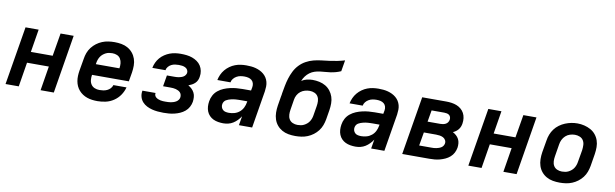

<svg xmlns="http://www.w3.org/2000/svg" viewBox="-47 -1221 5493 1716"><g transform="rotate(10 2700.0 -363.5)"><path d="M25 0 113 -530H232L198 -322H396L431 -530H550L463 0H343L379 -221H181L145 0Z M860 8Q836 8 812 5Q788 2 766 -5.5Q744 -13 725 -25.5Q706 -38 691 -55Q676 -72 666.5 -93Q657 -114 653 -137Q649 -160 650 -184.5Q651 -209 655 -233L674 -343Q678 -371 688 -398Q698 -425 716 -448.5Q734 -472 758 -490Q782 -508 809 -519Q836 -530 864.5 -534Q893 -538 920 -538Q952 -538 983 -532.5Q1014 -527 1040.5 -512Q1067 -497 1086 -474Q1105 -451 1115 -422Q1125 -393 1125 -361Q1125 -329 1120 -297L1106 -215H772Q768 -192 770 -169Q772 -146 784 -128Q796 -110 816.5 -101.5Q837 -93 860 -93Q877 -93 894.5 -95.5Q912 -98 928.5 -105.5Q945 -113 958 -126.5Q971 -140 976 -158H1095Q1085 -120 1062.5 -87Q1040 -54 1006.5 -31.5Q973 -9 935 -0.5Q897 8 860 8ZM789 -315H1003Q1007 -338 1005 -360.5Q1003 -383 992 -401.5Q981 -420 961 -428.5Q941 -437 918 -437Q903 -437 888 -434.5Q873 -432 859 -425Q845 -418 832.5 -407.5Q820 -397 811.5 -383.5Q803 -370 798 -355.5Q793 -341 791 -327Z M1459 8Q1432 8 1405.5 5.5Q1379 3 1354 -3.5Q1329 -10 1306.5 -21.5Q1284 -33 1267 -51.5Q1250 -70 1242.5 -95.5Q1235 -121 1239 -147Q1239 -149 1239.5 -150.5Q1240 -152 1240 -154H1359Q1359 -153 1359 -152.5Q1359 -152 1359 -151Q1357 -140 1361.5 -130Q1366 -120 1374.5 -113.5Q1383 -107 1393 -103Q1403 -99 1414 -96.5Q1425 -94 1436.5 -93.5Q1448 -93 1459 -93Q1471 -93 1483.5 -93.5Q1496 -94 1508 -96Q1520 -98 1532 -102Q1544 -106 1555 -112.5Q1566 -119 1574 -129.5Q1582 -140 1584 -152Q1586 -164 1583 -176.5Q1580 -189 1572 -197.5Q1564 -206 1553 -211.5Q1542 -217 1530.5 -220Q1519 -223 1506.5 -224Q1494 -225 1481 -225H1415L1432 -326H1498Q1508 -326 1519 -326.5Q1530 -327 1540 -329Q1550 -331 1561 -334.5Q1572 -338 1581.5 -344Q1591 -350 1597.5 -359.5Q1604 -369 1606 -379Q1608 -394 1600.5 -407Q1593 -420 1579.5 -426.5Q1566 -433 1551 -435Q1536 -437 1521 -437Q1504 -437 1487 -434.5Q1470 -432 1454 -424Q1438 -416 1426 -402Q1414 -388 1411 -370H1292Q1297 -396 1308 -419.5Q1319 -443 1336 -463Q1353 -483 1375.5 -498Q1398 -513 1422 -522Q1446 -531 1471 -534.5Q1496 -538 1521 -538Q1548 -538 1574.5 -535Q1601 -532 1625 -523.5Q1649 -515 1670 -500.5Q1691 -486 1704.5 -465Q1718 -444 1723 -418Q1728 -392 1723 -365Q1721 -349 1714 -333.5Q1707 -318 1694.5 -306Q1682 -294 1667 -286Q1652 -278 1636 -272Q1654 -262 1668.5 -248Q1683 -234 1692 -216Q1701 -198 1702.5 -177Q1704 -156 1701 -134Q1697 -110 1684.5 -86.5Q1672 -63 1651.5 -46Q1631 -29 1607 -18.5Q1583 -8 1558 -2Q1533 4 1508.5 6Q1484 8 1459 8Z M2001 8Q1978 8 1954.5 4Q1931 0 1911 -9.5Q1891 -19 1875.5 -35Q1860 -51 1851.5 -72Q1843 -93 1841.5 -116.5Q1840 -140 1844 -164Q1848 -192 1862 -218.5Q1876 -245 1899.5 -264Q1923 -283 1950.5 -294.5Q1978 -306 2006.5 -312.5Q2035 -319 2063 -321.5Q2091 -324 2119 -324H2196L2202 -356Q2205 -374 2200 -391Q2195 -408 2182 -418.5Q2169 -429 2152 -433Q2135 -437 2116 -437Q2099 -437 2081 -434Q2063 -431 2046 -421.5Q2029 -412 2017 -397Q2005 -382 2002 -364H1883Q1888 -389 1899 -413.5Q1910 -438 1927.5 -459Q1945 -480 1967.5 -496Q1990 -512 2015 -521.5Q2040 -531 2065.5 -534.5Q2091 -538 2116 -538Q2138 -538 2159.5 -536Q2181 -534 2201.5 -528.5Q2222 -523 2240.5 -514Q2259 -505 2274.5 -492Q2290 -479 2301 -462Q2312 -445 2317.5 -424.5Q2323 -404 2322.5 -382.5Q2322 -361 2319 -339L2263 0H2143L2157 -83Q2144 -63 2127 -45.5Q2110 -28 2090 -15.5Q2070 -3 2047 2.5Q2024 8 2002 8Q2002 8 2002 8Q2002 8 2002 8ZM2036 -93Q2060 -93 2085 -100Q2110 -107 2130.5 -124Q2151 -141 2162.5 -164.5Q2174 -188 2178 -213L2180 -223H2119Q2108 -223 2097 -222.5Q2086 -222 2075 -221.5Q2064 -221 2053 -219Q2042 -217 2031.5 -214.5Q2021 -212 2010 -208Q1999 -204 1989 -198Q1979 -192 1972.5 -182Q1966 -172 1964 -161Q1961 -146 1965.5 -132Q1970 -118 1980.5 -108.5Q1991 -99 2006 -96Q2021 -93 2036 -93Z M2655 8Q2623 8 2592 2.5Q2561 -3 2534.5 -18Q2508 -33 2489 -56Q2470 -79 2460.5 -108Q2451 -137 2450.5 -169Q2450 -201 2455 -233L2469 -318Q2471 -325 2472 -333Q2473 -341 2474 -349Q2480 -383 2486.5 -417.5Q2493 -452 2503.5 -486Q2514 -520 2530.5 -553Q2547 -586 2572.5 -613Q2598 -640 2630.5 -658Q2663 -676 2698 -685Q2733 -694 2768 -698Q2803 -702 2838 -706.5Q2873 -711 2908 -718Q2943 -725 2977 -735L2960 -634Q2938 -624 2914.5 -617.5Q2891 -611 2867 -607.5Q2843 -604 2819.5 -602.5Q2796 -601 2772.5 -598Q2749 -595 2725.5 -587.5Q2702 -580 2681.5 -565Q2661 -550 2646 -529.5Q2631 -509 2622 -486Q2645 -501 2671 -507Q2697 -513 2722 -513Q2753 -513 2783.5 -506.5Q2814 -500 2839.5 -485Q2865 -470 2883.5 -446.5Q2902 -423 2911.5 -394.5Q2921 -366 2921 -334.5Q2921 -303 2916 -272L2902 -187Q2897 -159 2887 -132Q2877 -105 2859 -81.5Q2841 -58 2817 -40Q2793 -22 2766 -11Q2739 0 2711 4Q2683 8 2655 8ZM2657 -93Q2672 -93 2687 -95.5Q2702 -98 2716 -105Q2730 -112 2742.5 -122.5Q2755 -133 2763.5 -146.5Q2772 -160 2777 -174.5Q2782 -189 2784 -203L2798 -288Q2802 -311 2801 -334Q2800 -357 2789 -375.5Q2778 -394 2757.5 -403Q2737 -412 2714 -412Q2692 -412 2670.5 -406Q2649 -400 2631 -386Q2613 -372 2602 -351.5Q2591 -331 2588 -310L2573 -217Q2569 -194 2570 -171Q2571 -148 2582 -129.5Q2593 -111 2613.5 -102Q2634 -93 2657 -93Z M3201 8Q3178 8 3154.5 4Q3131 0 3111 -9.5Q3091 -19 3075.5 -35Q3060 -51 3051.5 -72Q3043 -93 3041.5 -116.5Q3040 -140 3044 -164Q3048 -192 3062 -218.5Q3076 -245 3099.5 -264Q3123 -283 3150.5 -294.5Q3178 -306 3206.5 -312.5Q3235 -319 3263 -321.5Q3291 -324 3319 -324H3396L3402 -356Q3405 -374 3400 -391Q3395 -408 3382 -418.5Q3369 -429 3352 -433Q3335 -437 3316 -437Q3299 -437 3281 -434Q3263 -431 3246 -421.5Q3229 -412 3217 -397Q3205 -382 3202 -364H3083Q3088 -389 3099 -413.5Q3110 -438 3127.5 -459Q3145 -480 3167.5 -496Q3190 -512 3215 -521.5Q3240 -531 3265.5 -534.5Q3291 -538 3316 -538Q3338 -538 3359.5 -536Q3381 -534 3401.5 -528.5Q3422 -523 3440.5 -514Q3459 -505 3474.5 -492Q3490 -479 3501 -462Q3512 -445 3517.5 -424.5Q3523 -404 3522.5 -382.5Q3522 -361 3519 -339L3463 0H3343L3357 -83Q3344 -63 3327 -45.5Q3310 -28 3290 -15.5Q3270 -3 3247 2.5Q3224 8 3202 8Q3202 8 3202 8Q3202 8 3202 8ZM3236 -93Q3260 -93 3285 -100Q3310 -107 3330.5 -124Q3351 -141 3362.5 -164.5Q3374 -188 3378 -213L3380 -223H3319Q3308 -223 3297 -222.5Q3286 -222 3275 -221.5Q3264 -221 3253 -219Q3242 -217 3231.5 -214.5Q3221 -212 3210 -208Q3199 -204 3189 -198Q3179 -192 3172.5 -182Q3166 -172 3164 -161Q3161 -146 3165.5 -132Q3170 -118 3180.5 -108.5Q3191 -99 3206 -96Q3221 -93 3236 -93Z M3625 0 3713 -530H3931Q3956 -530 3980.5 -526.5Q4005 -523 4026.5 -514.5Q4048 -506 4066 -491Q4084 -476 4095 -455.5Q4106 -435 4109 -410.5Q4112 -386 4108 -361Q4106 -347 4100.5 -333Q4095 -319 4085.5 -307Q4076 -295 4063.5 -286Q4051 -277 4037 -271Q4054 -262 4068.5 -249Q4083 -236 4092 -219Q4101 -202 4103 -181.5Q4105 -161 4102 -141Q4098 -117 4086.5 -94.5Q4075 -72 4055.5 -55Q4036 -38 4013 -27.5Q3990 -17 3966 -10.5Q3942 -4 3918.5 -2Q3895 0 3871 0ZM3798 -324H3912Q3924 -324 3936.5 -326Q3949 -328 3961 -334Q3973 -340 3980.5 -351Q3988 -362 3990 -374Q3992 -387 3988.5 -398.5Q3985 -410 3976 -417Q3967 -424 3955 -426.5Q3943 -429 3931 -429H3816ZM3761 -101H3871Q3882 -101 3893.5 -101.5Q3905 -102 3916 -104.5Q3927 -107 3938 -110.5Q3949 -114 3959.5 -120.5Q3970 -127 3976.5 -137Q3983 -147 3985 -158Q3988 -175 3979.5 -189.5Q3971 -204 3957 -211Q3943 -218 3926.5 -220.5Q3910 -223 3893 -223H3782Z M4225 0 4313 -530H4432L4398 -322H4596L4631 -530H4750L4663 0H4543L4579 -221H4381L4345 0Z M5055 8Q5023 8 4992 2.5Q4961 -3 4934.5 -18Q4908 -33 4889 -56Q4870 -79 4860.5 -108Q4851 -137 4850.5 -169Q4850 -201 4855 -233L4874 -343Q4878 -371 4888.5 -398Q4899 -425 4916.5 -448.5Q4934 -472 4958.5 -490Q4983 -508 5010 -519Q5037 -530 5064.5 -535.5Q5092 -541 5121 -541Q5153 -541 5183.5 -533.5Q5214 -526 5240.5 -511.5Q5267 -497 5286 -474Q5305 -451 5315 -422Q5325 -393 5325 -361Q5325 -329 5320 -297L5302 -187Q5297 -159 5287 -132Q5277 -105 5259 -81.5Q5241 -58 5217 -40Q5193 -22 5166 -11Q5139 0 5111 4Q5083 8 5055 8ZM5057 -93Q5072 -93 5087 -95.5Q5102 -98 5116 -105Q5130 -112 5142.5 -122.5Q5155 -133 5163.5 -146.5Q5172 -160 5177 -174.5Q5182 -189 5184 -203L5203 -313Q5206 -337 5205 -360Q5204 -383 5192.5 -401.5Q5181 -420 5160 -428.5Q5139 -437 5116 -437Q5094 -437 5071.5 -430Q5049 -423 5031.5 -407Q5014 -391 5004 -370Q4994 -349 4991 -327L4973 -217Q4969 -194 4970 -171Q4971 -148 4982 -129.5Q4993 -111 5013.5 -102Q5034 -93 5057 -93Z"/></g></svg>

Font: Iosevka Curly Extended Oblique
Style: Bold
Weight: 700
Width: 7
Italic angle: -9°
Monospace: yes
Designer: Belleve Invis
Foundry: Belleve Invis
Version: Version 11.1.0; ttfautohint (v1.8.3)